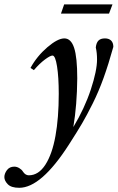

<svg xmlns="http://www.w3.org/2000/svg" viewBox="-107 -622 543 886"><path d="M174.3 -559.1 189 -601.6H412.1L396 -559.1ZM-18.1 244.6Q-55.2 244.6 -71 228.3Q-86.9 211.9 -86.9 195.3Q-86.9 179.2 -75 163.1Q-63 147 -41 147Q-29.3 147 -18.1 153.8Q-6.8 160.6 -1.5 169.4Q9.8 187 25.9 187Q70.8 187 102.3 138.2Q133.8 89.4 148.9 5.6Q164.1 -78.1 164.1 -189Q164.1 -266.1 156.2 -315.9Q148.4 -365.7 135.3 -365.7Q125 -365.7 100.1 -347.2Q75.2 -328.6 49.3 -298.3L33.7 -308.6Q63.5 -362.8 111.3 -403.8Q159.2 -444.8 189.9 -444.8Q220.7 -444.8 235.1 -401.1Q249.5 -357.4 249.5 -260.3Q248.5 -137.7 231.4 -35.6Q283.2 -121.6 312 -208.7Q340.8 -295.9 340.8 -347.7Q340.8 -378.9 335 -402.8Q337.4 -424.8 347.4 -434.8Q357.4 -444.8 377.4 -444.8Q395.5 -444.8 405.8 -434.8Q416 -424.8 416 -405.8Q393.6 -325.2 371.1 -262.7Q348.6 -200.2 321.3 -145.3Q293.9 -90.3 271.7 -52.5Q249.5 -14.6 210.9 45.4Q83 244.6 -18.1 244.6Z"/></svg>

Font: Elstob SemiBold
Style: Italic
Weight: 600
Italic angle: -20°
Designer: Peter S. Baker
Version: Version 1.015